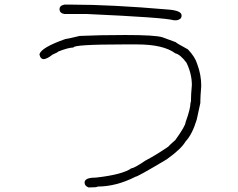

<svg xmlns="http://www.w3.org/2000/svg" viewBox="-20 -655 1040 839"><path d="M261.7 -634.8H294.9Q465.3 -634.8 714.8 -613.3Q773.4 -608.9 773.4 -587.9V-585.9Q773.4 -570.3 752 -566.4H740.2Q698.2 -578.6 359.4 -593.8H261.7Q240.2 -597.2 240.2 -615.2Q240.2 -630.9 261.7 -634.8ZM527.3 -502Q658.7 -502 689.5 -492.2L748 -470.7Q751 -466.3 800.8 -439.5Q832.5 -406.7 841.8 -375Q859.4 -329.1 859.4 -279.3Q855.5 -231.9 855.5 -212.9V-205.1L839.8 -132.8Q819.8 -66.9 791 -37.1Q772.9 -4.9 709 41Q581.5 117.2 572.3 117.2Q487.8 160.2 406.2 160.2Q406.2 164.1 367.2 164.1Q349.6 157.7 349.6 142.6Q349.6 121.1 398.4 121.1Q514.6 108.4 554.7 80.1Q566.4 80.1 615.2 46.9Q660.2 23.4 714.8 -13.7Q718.3 -18.6 746.1 -43Q791 -105.5 791 -121.1Q812.5 -179.7 812.5 -207Q814.5 -207 814.5 -214.8V-216.8Q814.5 -242.2 818.4 -283.2Q818.4 -332.5 794.9 -380.9Q768.1 -417 746.1 -421.9Q694.3 -460.9 578.1 -460.9H521.5Q300.8 -460.9 300.8 -447.3Q278.8 -447.3 234.4 -429.7Q234.4 -427.2 209 -416Q188 -398.9 171.9 -396.5Q156.2 -396.5 152.3 -418Q161.1 -447.8 265.6 -484.4Q272.5 -484.4 328.1 -498Q415 -502 527.3 -502Z"/></svg>

Font: CEF Fonts CJK Mono
Style: Regular
Weight: 400
Designer: PartyBoss (派对大魔王)
Version: Release 2.25